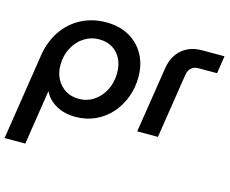

<svg xmlns="http://www.w3.org/2000/svg" viewBox="-107 -667 1232 1030"><g transform="rotate(15 509.0 -151.5)"><path d="M-4 219 70 -259Q83 -341 124 -400Q165 -459 227 -490.5Q289 -522 362 -522Q435 -522 489 -492.5Q543 -463 574 -409Q605 -355 605 -282Q605 -224 585.5 -171Q566 -118 530 -77Q494 -36 443.5 -12.5Q393 11 333 11Q271 11 225 -15Q179 -41 159 -84H158L111 219ZM325 -87Q371 -87 408 -111.5Q445 -136 467 -178.5Q489 -221 489 -274Q489 -319 472 -352.5Q455 -386 424 -405Q393 -424 349 -424Q305 -424 267.5 -400Q230 -376 207.5 -334.5Q185 -293 184 -241Q183 -196 201 -161.5Q219 -127 251 -107Q283 -87 325 -87Z M674 0 731 -365Q742 -434 786 -472Q830 -510 899 -510H1022L1007 -412H904Q880 -412 864.5 -398.5Q849 -385 845 -360L789 0Z"/></g></svg>

Font: MuseoModerno Medium
Style: Italic
Weight: 500
Italic angle: -9°
Designer: Pablo Cosgaya, Héctor Gatti, Marcela Romero, and the Authors of The MuseoModerno Project.
Foundry: Omnibus-Type Team
Version: Version 1.003